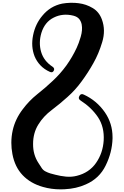

<svg xmlns="http://www.w3.org/2000/svg" viewBox="-20 -1413 900 1397"><path d="M343.8 -889.6Q301.8 -908.2 273.4 -938.5Q246.1 -967.8 231.4 -1003.9Q204.1 -1074.2 220.7 -1156.2Q237.3 -1239.3 289.1 -1299.8Q316.4 -1333 352.5 -1355.5Q389.6 -1377.9 432.6 -1386.7Q460.9 -1391.6 491.2 -1392.6Q498 -1392.6 504.9 -1392.6Q528.3 -1392.6 551.8 -1389.6Q607.4 -1382.8 654.3 -1354.5Q701.2 -1327.1 721.7 -1270.5Q750 -1192.4 723.6 -1106.4Q698.2 -1021.5 659.2 -953.1Q621.1 -884.8 574.2 -821.3Q528.3 -757.8 469.7 -706.1Q418 -659.2 357.4 -613.3Q295.9 -567.4 258.8 -506.8Q220.7 -445.3 220.7 -366.2Q219.7 -287.1 260.7 -225.6Q270.5 -210 282.2 -192.4Q293 -174.8 310.5 -166Q327.1 -157.2 345.7 -151.4Q364.3 -146.5 382.8 -141.6Q419.9 -131.8 460 -127.9Q501 -124 539.1 -133.8Q628.9 -156.2 678.7 -227.5Q728.5 -298.8 734.4 -390.6Q740.2 -488.3 693.4 -559.6Q645.5 -630.9 566.4 -681.6Q545.9 -694.3 557.6 -714.8Q568.4 -735.4 589.8 -724.6Q683.6 -681.6 743.2 -595.7Q798.8 -514.6 798.8 -415Q798.8 -410.2 798.8 -405.3Q795.9 -303.7 749 -209Q703.1 -114.3 604.5 -71.3Q535.2 -40 450.2 -36.1Q435.5 -35.2 420.9 -35.2Q353.5 -35.2 293 -52.7Q202.1 -78.1 144.5 -138.7Q87.9 -198.2 70.3 -292Q62.5 -334 62.5 -374Q62.5 -419.9 72.3 -463.9Q90.8 -546.9 145.5 -618.2Q191.4 -679.7 250 -726.6Q309.6 -773.4 364.3 -825.2Q418.9 -876 462.9 -936.5Q506.8 -998 538.1 -1065.4Q552.7 -1095.7 567.4 -1145.5Q582 -1195.3 574.2 -1236.3Q569.3 -1258.8 555.7 -1275.4Q541 -1292 514.6 -1298.8Q437.5 -1318.4 371.1 -1285.2Q305.7 -1252.9 281.2 -1173.8Q259.8 -1101.6 279.3 -1035.2Q298.8 -968.8 363.3 -926.8Q379.9 -915 371.1 -898.4Q362.3 -881.8 343.8 -889.6Z"/></svg>

Font: Digory Doodles
Style: Regular
Weight: 400
Designer: Holds Worth Design
Version: Version 1.0